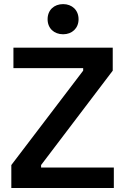

<svg xmlns="http://www.w3.org/2000/svg" viewBox="-20 -938 624 958"><path d="M36.5 0H548V-102H185V-114.5L542.5 -585.5V-700H47V-598H395V-585.5L36.5 -114.5ZM295 -767C339.5 -767 372 -797 372 -842C372 -887.5 339.5 -917.5 295 -917.5C249.5 -917.5 217.5 -887.5 217.5 -842C217.5 -797 249.5 -767 295 -767Z"/></svg>

Font: MCL Standard Medium
Style: Regular
Weight: 500
Designer: Květoslav Bartoš
Foundry: Florian Karsten
Version: Version 1.001;Glyphs 3.2.3 (3260)